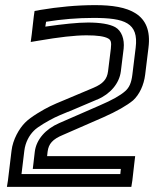

<svg xmlns="http://www.w3.org/2000/svg" viewBox="-20 -705 602 750"><path d="M352 -685C280 -685 208 -678 136 -666L115 -662L112 -641L104 -571L100 -541L130 -546C211 -560 273 -567 318 -567C361 -567 387 -563 402 -555C413 -549 416 -541 413 -515L402 -426C398 -396 383 -378 345 -362L231 -314C208 -305 189 -296 176 -290C151 -278 99 -248 78 -226C55 -203 30 -160 25 -116L11 0L7 25H32H468H493L497 0L505 -70L508 -95H483H164L166 -113C170 -143 185 -161 226 -178L384 -247C436 -270 476 -293 500 -313C525 -336 542 -373 547 -413L560 -519C577 -653 481 -685 352 -685ZM345 -635C467 -635 522 -616 510 -519L497 -413C493 -381 485 -363 469 -349C450 -332 418 -314 369 -293L211 -224C158 -201 122 -160 116 -113L111 -70L108 -45H133H452L450 -25H64L75 -116C79 -149 94 -176 112 -194C127 -210 170 -234 194 -246C205 -251 222 -259 245 -268H246L359 -316H360C411 -338 446 -379 452 -426L463 -515C467 -552 455 -585 430 -599C408 -611 371 -617 324 -617C283 -617 227 -611 157 -601L160 -620C222 -630 284 -635 345 -635Z"/></svg>

Font: Gamestation Display Outline
Style: Italic
Weight: 400
Designer: Jonas Hecksher
Foundry: Jonas Hecksher, Playtypeª, e-types AS
Version: Version 1.003